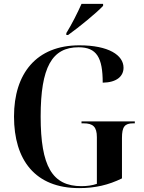

<svg xmlns="http://www.w3.org/2000/svg" viewBox="-20 -957 738 987"><path d="M321 -787V-777H330C386 -817 478 -892 510 -927V-937H399C379 -892 349 -832 321 -787ZM387 10C469 10 538 -6 607 -40V-248C607 -305 621 -323 664 -323H673V-333H399V-323H410C458 -323 478 -305 478 -252V-12C456 -4 427 0 399 0C248 0 189 -103 189 -358C189 -611 247 -714 384 -714C477 -714 508 -661 508 -532C580 -533 615 -565 615 -609C615 -673 539 -724 388 -724C167 -724 52 -579 52 -358C52 -135 160 10 387 10Z"/></svg>

Font: Noto Serif Display SemiCondensed SemiBold
Style: Regular
Weight: 600
Width: 4
Designer: Monotype Design Team
Foundry: Monotype Imaging Inc.
Version: Version 2.009